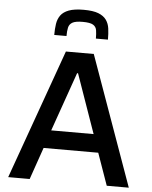

<svg xmlns="http://www.w3.org/2000/svg" viewBox="-60 -966 805 1015"><g transform="rotate(5 342.0 -458.0)"><path d="M22 0 268 -688H416L662 0H545L485 -170H195L136 0ZM227 -266H452L342 -579H337ZM343 -916Q393 -916 421 -905Q449 -894 463 -874.5Q477 -855 480.5 -828.5Q484 -802 484 -770H420Q420 -796 417 -814.5Q414 -833 398 -842.5Q382 -852 343 -852Q305 -852 288.5 -842.5Q272 -833 268 -814.5Q264 -796 264 -770H199Q199 -802 203 -828.5Q207 -855 221 -874.5Q235 -894 264 -905Q293 -916 343 -916Z"/></g></svg>

Font: Saira Thin Medium
Style: Regular
Weight: 500
Version: Version 1.101